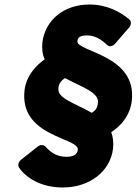

<svg xmlns="http://www.w3.org/2000/svg" viewBox="-20 -732 618 851"><path d="M239 -342C241 -361 249 -373 268 -386C351 -342 420 -322 414 -275C411 -252 404 -243 387 -232C305 -278 233 -296 239 -342ZM553 -611C562 -622 563 -638 553 -646C514 -679 454 -712 377 -712C260 -712 180 -640 168 -545C165 -517 168 -491 178 -469C132 -437 96 -390 89 -334C63 -124 332 -123 325 -68C323 -53 313 -37 275 -37C237 -37 208 -52 182 -82C175 -90 159 -92 148 -83L72 -23C61 -14 58 2 65 12C107 70 180 99 258 99C378 99 469 27 481 -73C484 -100 481 -125 473 -146C521 -178 556 -222 564 -284C589 -490 317 -502 323 -550C325 -563 329 -575 367 -575C398 -575 428 -559 453 -534C466 -521 482 -529 490 -538Z"/></svg>

Font: Falling Sky
Style: BlkObl
Weight: 900
Designer: Paul D. Hunt
Foundry: Adobe Systems Incorporated
Version: Version 1.02